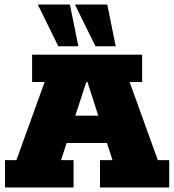

<svg xmlns="http://www.w3.org/2000/svg" viewBox="-20 -823 765 843"><path d="M2 0V-120H52L176 -463H121V-583H604V-463H549L673 -120H723V0H419V-120H474L434 -243L493 -195H229L288 -243L248 -120H303V0ZM295 -267 264 -315H458L427 -267L364 -463H359ZM399 -620 309 -803H451L488 -620ZM236 -620 146 -803H287L324 -620Z"/></svg>

Font: Rokkitt SemiBold Black
Style: Regular
Weight: 900
Version: Version 3.103